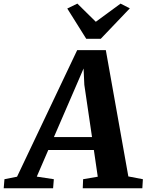

<svg xmlns="http://www.w3.org/2000/svg" viewBox="-96 -1016 791 1036"><path d="M-76 0 -72 -49 -4 -62.5 320.5 -745.5H475L596.5 -64L675 -49L672 0H350.5L352.5 -49L431.5 -62.5L410.5 -206.5H164.5L102.5 -63L194.5 -49L190.5 0ZM195 -276.5H400.5L359 -558.5L355 -646.5L319 -563ZM369.5 -806.5 267 -970 321.5 -996.5Q346.5 -972 371.2 -947.5Q396 -923 421 -898.5Q454.5 -923 487.8 -947.5Q521 -972 554.5 -996.5L604.5 -971L447.5 -806.5Z"/></svg>

Font: Merriweather ExtraBold
Style: Italic
Weight: 800
Italic angle: -7.8°
Version: Version 2.101